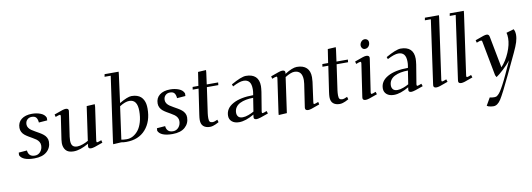

<svg xmlns="http://www.w3.org/2000/svg" viewBox="-72 -1213 5537 1999"><g transform="rotate(-10 2696.5 -213.0)"><path d="M58.1 -53.2 60.1 -80.1 147.9 -86.9Q150.4 -55.7 168.2 -37.8Q186 -20 221.2 -20Q256.8 -20 280 -47.4Q303.2 -74.7 303.2 -113.8Q303.2 -134.3 292.7 -151.6Q282.2 -168.9 265.4 -181.2Q248.5 -193.4 228 -204.8Q207.5 -216.3 187 -228.5Q166.5 -240.7 149.7 -254.4Q132.8 -268.1 122.3 -288.1Q111.8 -308.1 111.8 -332Q111.8 -389.2 152.8 -421.6Q193.8 -454.1 265.1 -454.1Q314.9 -454.1 356.4 -437.7Q397.9 -421.4 411.1 -386.2L410.2 -358.9L320.8 -352.1Q318.4 -386.7 304.4 -404.8Q290.5 -422.9 256.8 -422.9Q228 -422.9 209 -404.3Q189.9 -385.7 189.9 -354Q189.9 -335 200.9 -318.6Q211.9 -302.2 229.5 -290.3Q247.1 -278.3 268.3 -266.6Q289.6 -254.9 310.8 -242.4Q332 -230 349.6 -215.8Q367.2 -201.7 378.2 -181.9Q389.2 -162.1 389.2 -138.2Q389.2 -73.7 343 -33Q296.9 7.8 210.9 7.8Q84.5 7.8 58.1 -53.2Z M496.6 -405.8Q560.5 -429.2 583.3 -436.5Q606 -443.8 619.6 -443.8Q649.9 -443.8 649.9 -419.9Q649.9 -418.9 647.5 -401.9L610.8 -150.9Q607.9 -129.9 607.9 -111.8Q607.9 -71.8 623.5 -54.4Q639.2 -37.1 672.9 -37.1Q698.2 -37.1 733.2 -49.8Q768.1 -62.5 789.6 -76.2L840.8 -434.1L926.8 -439L925.8 -411.1L876.5 -64.9Q873.5 -43.9 882.8 -43.9Q893.1 -43.9 928.7 -58.1L935.5 -30.8Q875 -8.3 850.1 -0.7Q825.2 6.8 811.5 6.8Q794.9 6.8 788.3 1Q781.7 -4.9 781.7 -17.1Q781.7 -26.4 783.7 -35.2L785.6 -45.9Q695.3 6.8 626.5 6.8Q569.3 6.8 543.9 -23.2Q518.6 -53.2 518.6 -99.1Q518.6 -114.7 521.5 -136.2L556.6 -372.1Q559.6 -393.1 549.8 -393.1Q538.6 -393.1 502.9 -378.9Z M1043.5 4.9 1045.4 -19 1142.1 -702.1H1077.1L1082 -729H1230.5L1228 -702.1L1188.5 -404.8Q1275.9 -456.1 1317.4 -456.1Q1349.6 -456.1 1374.5 -447.8Q1399.4 -439.5 1415.3 -425.3Q1431.2 -411.1 1441.7 -390.9Q1452.1 -370.6 1456.3 -348.1Q1460.4 -325.7 1460.4 -298.8Q1460.4 -162.1 1386.7 -78.6Q1313 4.9 1183.1 4.9Q1155.3 4.9 1130.4 0ZM1135.3 -26.9Q1162.6 -22 1193.4 -22Q1227.5 -22 1259 -39.3Q1290.5 -56.6 1315.7 -88.9Q1340.8 -121.1 1356 -173.1Q1371.1 -225.1 1371.1 -289.1Q1371.1 -410.2 1286.1 -410.2Q1243.2 -410.2 1183.1 -372.1Z M1519 -53.2 1521 -80.1 1608.9 -86.9Q1611.3 -55.7 1629.2 -37.8Q1647 -20 1682.1 -20Q1717.8 -20 1741 -47.4Q1764.2 -74.7 1764.2 -113.8Q1764.2 -134.3 1753.7 -151.6Q1743.2 -168.9 1726.3 -181.2Q1709.5 -193.4 1689 -204.8Q1668.5 -216.3 1647.9 -228.5Q1627.4 -240.7 1610.6 -254.4Q1593.8 -268.1 1583.3 -288.1Q1572.8 -308.1 1572.8 -332Q1572.8 -389.2 1613.8 -421.6Q1654.8 -454.1 1726.1 -454.1Q1775.9 -454.1 1817.4 -437.7Q1858.9 -421.4 1872.1 -386.2L1871.1 -358.9L1781.7 -352.1Q1779.3 -386.7 1765.4 -404.8Q1751.5 -422.9 1717.8 -422.9Q1689 -422.9 1669.9 -404.3Q1650.9 -385.7 1650.9 -354Q1650.9 -335 1661.9 -318.6Q1672.9 -302.2 1690.4 -290.3Q1708 -278.3 1729.2 -266.6Q1750.5 -254.9 1771.7 -242.4Q1793 -230 1810.5 -215.8Q1828.1 -201.7 1839.1 -181.9Q1850.1 -162.1 1850.1 -138.2Q1850.1 -73.7 1804 -33Q1757.8 7.8 1671.9 7.8Q1545.4 7.8 1519 -53.2Z M1957.5 -411.1 1961.4 -439H2022.5L2044.4 -583L2129.4 -587.9L2127.4 -561L2110.8 -439H2231.4L2228.5 -411.1H2107.4L2068.8 -141.1Q2065.4 -115.2 2065.4 -89.8Q2065.4 -61.5 2074.7 -51.8Q2084 -42 2102.5 -42Q2122.6 -42 2155.8 -58.1L2163.6 -30.8Q2141.1 -19 2129.2 -13.4Q2117.2 -7.8 2100.6 -2.9Q2084 2 2068.8 2Q2024.9 2 1999.8 -19.8Q1974.6 -41.5 1974.6 -86.9Q1974.6 -107.9 1979.5 -141.1L2019.5 -411.1Z M2272.5 -78.1Q2272.5 -156.2 2351.8 -200.7Q2431.2 -245.1 2567.4 -245.1L2571.3 -269Q2574.2 -283.7 2574.2 -309.1Q2574.2 -360.8 2554.2 -385.5Q2534.2 -410.2 2493.2 -410.2Q2451.7 -410.2 2377.4 -371.1L2369.1 -394Q2478 -456.1 2527.3 -456.1Q2593.8 -456.1 2628.7 -423.1Q2663.6 -390.1 2663.6 -325.2Q2663.6 -304.7 2658.2 -264.2L2625.5 -64.9Q2622.6 -43.9 2632.3 -43.9Q2641.6 -43.9 2676.3 -58.1L2685.5 -30.8Q2585.9 6.8 2561.5 6.8Q2531.2 6.8 2531.2 -15.1Q2531.2 -25.4 2533.2 -35.2L2535.2 -45.9Q2444.8 6.8 2376.5 6.8Q2328.1 6.8 2300.3 -16.8Q2272.5 -40.5 2272.5 -78.1ZM2360.4 -94.2Q2360.4 -70.3 2374.5 -53.7Q2388.7 -37.1 2421.4 -37.1Q2449.2 -37.1 2482.9 -49.6Q2516.6 -62 2540.5 -76.2L2562.5 -217.8Q2521 -217.8 2485.6 -210.9Q2450.2 -204.1 2421.6 -189.9Q2393.1 -175.8 2376.7 -151.4Q2360.4 -127 2360.4 -94.2Z M2786.1 -405.8Q2850.1 -429.2 2872.8 -436.5Q2895.5 -443.8 2909.2 -443.8Q2939.5 -443.8 2939.5 -420.9Q2939.5 -416 2938.5 -411.1L2937 -404.8Q3018.1 -456.1 3065.4 -456.1Q3132.8 -456.1 3168 -422.1Q3203.1 -388.2 3203.1 -323.2Q3203.1 -298.8 3200.2 -274.9L3171.4 -64.9Q3168.5 -43.9 3177.2 -43.9Q3186.5 -43.9 3222.2 -58.1L3228 -30.8Q3164.6 -7.3 3142.3 -0.2Q3120.1 6.8 3106.4 6.8Q3074.2 6.8 3074.2 -19Q3074.2 -23.4 3076.2 -35.2L3111.3 -270Q3114.3 -291.5 3114.3 -308.1Q3114.3 -410.2 3030.3 -410.2Q2995.1 -410.2 2933.1 -372.1L2880.4 0L2793.5 4.9L2795.4 -19L2846.2 -372.1Q2849.1 -393.1 2839.4 -393.1Q2828.1 -393.1 2792.5 -378.9Z M3329.1 -411.1 3333 -439H3394L3416 -583L3501 -587.9L3499 -561L3482.4 -439H3603L3600.1 -411.1H3479L3440.4 -141.1Q3437 -115.2 3437 -89.8Q3437 -61.5 3446.3 -51.8Q3455.6 -42 3474.1 -42Q3494.1 -42 3527.3 -58.1L3535.2 -30.8Q3512.7 -19 3500.7 -13.4Q3488.8 -7.8 3472.2 -2.9Q3455.6 2 3440.4 2Q3396.5 2 3371.3 -19.8Q3346.2 -41.5 3346.2 -86.9Q3346.2 -107.9 3351.1 -141.1L3391.1 -411.1Z M3673.8 -405.8Q3737.8 -429.2 3760.5 -436.5Q3783.2 -443.8 3796.9 -443.8Q3830.1 -443.8 3830.1 -418Q3830.1 -413.6 3828.1 -401.9L3777.8 -64.9Q3774.9 -43.9 3785.2 -43.9Q3794.4 -43.9 3829.1 -58.1L3837.9 -30.8Q3777.3 -8.3 3752.4 -0.7Q3727.5 6.8 3713.9 6.8Q3682.1 6.8 3682.1 -18.1Q3682.1 -21.5 3684.1 -35.2L3733.9 -372.1Q3736.8 -393.1 3727.1 -393.1Q3715.8 -393.1 3680.2 -378.9ZM3758.8 -558.1Q3758.8 -581.5 3774.2 -599.4Q3789.6 -617.2 3812 -617.2Q3828.1 -617.2 3839.6 -606.2Q3851.1 -595.2 3851.1 -576.2Q3851.1 -551.3 3835.9 -534.2Q3820.8 -517.1 3796.9 -517.1Q3780.8 -517.1 3769.8 -529.8Q3758.8 -542.5 3758.8 -558.1Z M3908.7 -78.1Q3908.7 -156.2 3988 -200.7Q4067.4 -245.1 4203.6 -245.1L4207.5 -269Q4210.4 -283.7 4210.4 -309.1Q4210.4 -360.8 4190.4 -385.5Q4170.4 -410.2 4129.4 -410.2Q4087.9 -410.2 4013.7 -371.1L4005.4 -394Q4114.3 -456.1 4163.6 -456.1Q4230 -456.1 4264.9 -423.1Q4299.8 -390.1 4299.8 -325.2Q4299.8 -304.7 4294.4 -264.2L4261.7 -64.9Q4258.8 -43.9 4268.6 -43.9Q4277.8 -43.9 4312.5 -58.1L4321.8 -30.8Q4222.2 6.8 4197.8 6.8Q4167.5 6.8 4167.5 -15.1Q4167.5 -25.4 4169.4 -35.2L4171.4 -45.9Q4081.1 6.8 4012.7 6.8Q3964.4 6.8 3936.5 -16.8Q3908.7 -40.5 3908.7 -78.1ZM3996.6 -94.2Q3996.6 -70.3 4010.7 -53.7Q4024.9 -37.1 4057.6 -37.1Q4085.4 -37.1 4119.1 -49.6Q4152.8 -62 4176.8 -76.2L4198.7 -217.8Q4157.2 -217.8 4121.8 -210.9Q4086.4 -204.1 4057.9 -189.9Q4029.3 -175.8 4012.9 -151.4Q3996.6 -127 3996.6 -94.2Z M4430.7 -17.1Q4430.7 -21.5 4432.6 -35.2L4526.4 -702.1H4463.4L4468.3 -729H4616.7L4614.3 -702.1L4524.4 -64.9Q4521.5 -43.9 4531.2 -43.9Q4541 -43.9 4575.7 -58.1L4584.5 -30.8Q4521.5 -7.3 4498.8 -0.2Q4476.1 6.8 4462.4 6.8Q4430.7 6.8 4430.7 -17.1Z M4693.4 -17.1Q4693.4 -21.5 4695.3 -35.2L4789.1 -702.1H4726.1L4731 -729H4879.4L4877 -702.1L4787.1 -64.9Q4784.2 -43.9 4793.9 -43.9Q4803.7 -43.9 4838.4 -58.1L4847.2 -30.8Q4784.2 -7.3 4761.5 -0.2Q4738.8 6.8 4725.1 6.8Q4693.4 6.8 4693.4 -17.1Z M4942.9 286.1 4988.8 206.1Q5011.7 211.9 5036.6 211.9Q5047.9 211.9 5055.4 209.7Q5063 207.5 5076.4 196Q5089.8 184.6 5104.2 162.8Q5118.7 141.1 5140.6 100.3Q5162.6 59.6 5189.9 0L5252.9 -138.2Q5221.7 -98.6 5173.8 -54.2Q5126 -9.8 5095.7 9.8L5084 -12.2L5015.6 -372.1Q5013.7 -385.3 5010.5 -389.2Q5007.3 -393.1 5001 -393.1Q4990.7 -393.1 4955.1 -378.9L4947.8 -405.8Q5011.2 -429.2 5033.9 -436.5Q5056.6 -443.8 5068.8 -443.8Q5084 -443.8 5090.8 -435.5Q5097.7 -427.2 5100.1 -411.1L5163.1 -82Q5215.3 -137.2 5250 -218.8Q5284.7 -300.3 5284.7 -369.1Q5284.7 -402.8 5277.8 -426.8L5357.9 -450.2L5367.7 -426.8Q5372.1 -405.3 5372.1 -391.1Q5372.1 -354 5359.4 -313Q5346.7 -272 5316.9 -209L5214.8 6.8Q5127 192.4 5091.3 247.8Q5055.7 303.2 5012.7 303.2Q4990.7 303.2 4961.9 295.9Z"/></g></svg>

Font: Dehuti
Style: Bold-Italic
Weight: 700
Version: Version 1.2